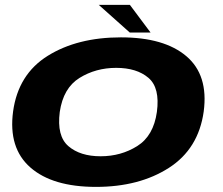

<svg xmlns="http://www.w3.org/2000/svg" viewBox="-20 -746 894 771"><path d="M365.5 4.5Q539 4.5 658 -71.8Q777 -148 798 -298Q817.5 -444.5 728.5 -520.2Q639.5 -596 465.5 -596Q291 -596 172 -522Q53 -448 32.5 -298Q13 -151.5 102 -73.5Q191 4.5 365.5 4.5ZM384 -118.5Q302 -118.5 254.8 -159Q207.5 -199.5 220 -296.5Q234 -392.5 299.2 -433Q364.5 -473.5 446.5 -473.5Q529 -473.5 576 -433.5Q623 -393.5 610 -296.5Q596.5 -200.5 531.2 -159.5Q466 -118.5 384 -118.5ZM501 -615.5H584.5L501.5 -726.5H376.5Z"/></svg>

Font: Anybody Expanded
Style: Bold Italic
Weight: 700
Width: 7
Italic angle: -10°
Version: Version 1.113;gftools[0.9.25]